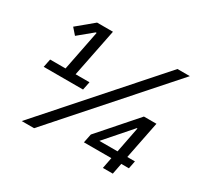

<svg xmlns="http://www.w3.org/2000/svg" viewBox="-144 -894 1150 1090"><g transform="rotate(30 431.0 -349.0)"><path d="M65 -329 76 -383H177L229 -646H223L131 -570L96 -610L202 -698H306L243 -383H334L323 -329ZM111 0 729 -698H810L192 0ZM643 0 657 -72H477L489 -130L699 -369H781L732 -123H782L772 -72H722L708 0ZM701 -292H697L549 -123H668Z"/></g></svg>

Font: IBM Plex Sans Text
Style: Italic
Weight: 450
Italic angle: -11°
Designer: Mike Abbink, Paul van der Laan, Pieter van Rosmalen
Foundry: Bold Monday
Version: Version 3.005